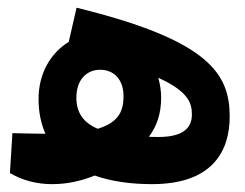

<svg xmlns="http://www.w3.org/2000/svg" viewBox="-20 -467 626 491"><path d="M113.3 3.9C149.9 3.9 186 -3.4 222.2 -18.1C265.1 -2.9 315.4 3.9 368.7 3.9C522.9 3.9 567.4 -80.1 567.4 -168.9C567.4 -278.8 514.2 -364.3 175.8 -447.3L155.8 -359.9C109.9 -331.5 78.6 -280.3 78.6 -213.4C78.6 -179.7 85 -150.4 96.2 -125C94.2 -125 92.3 -125 90.3 -125C68.4 -125 39.6 -126 11.7 -126.5L5.4 -24.4C38.1 -5.4 74.2 3.9 113.3 3.9ZM230 -137.7C194.3 -152.8 175.3 -177.7 175.3 -217.3C175.3 -261.7 200.2 -288.6 236.3 -288.6C270.5 -288.6 295.9 -264.6 295.9 -220.7C295.9 -177.2 278.3 -152.8 230 -137.7ZM360.8 -117.2C380.9 -144 392.1 -176.3 392.1 -217.3C392.1 -233.9 389.6 -251 384.8 -268.1C464.8 -231.9 470.7 -200.7 470.7 -173.8C470.7 -137.2 444.3 -116.7 385.3 -116.7C377 -116.7 368.7 -116.7 360.8 -117.2Z"/></svg>

Font: Cascadia Mono SemiBold
Style: Regular
Weight: 600
Monospace: yes
Designer: Aaron Bell
Foundry: Saja Typeworks
Version: Version 2404.023